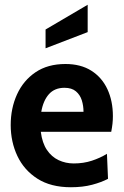

<svg xmlns="http://www.w3.org/2000/svg" viewBox="-20 -777 520 807"><path d="M278 10Q193.5 10 137.2 -26Q81 -62 53 -121.5Q25 -181 25 -251.5Q25 -322 51.5 -380.2Q78 -438.5 129.2 -473.2Q180.5 -508 255 -508Q319.5 -508 364 -479.8Q408.5 -451.5 431.5 -402Q454.5 -352.5 454.5 -289Q454.5 -273 452.8 -257Q451 -241 447.5 -223H151.5Q157.5 -176 177.2 -146.8Q197 -117.5 226.5 -103.8Q256 -90 290 -90Q331 -90 366 -101.5Q401 -113 429.5 -130.5L434 -25.5Q407 -11 367.5 -0.5Q328 10 278 10ZM153.5 -307H331Q331 -332.5 323.8 -355.5Q316.5 -378.5 299 -393.2Q281.5 -408 251 -408Q209.5 -408 185.5 -381Q161.5 -354 153.5 -307ZM171.5 -574V-653L348.5 -757V-642Z"/></svg>

Font: Cabin
Style: Bold
Weight: 700
Width: 4
Designer: Pablo Impallari
Foundry: Pablo Impallari. http://www.impallari.com Igino Marini. http://www.ikern.com
Version: Version 3.001